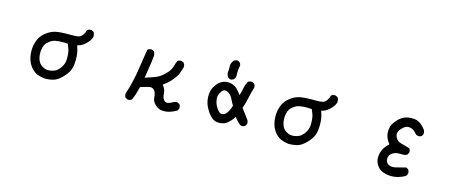

<svg xmlns="http://www.w3.org/2000/svg" viewBox="-40 -1234 4580 1900"><g transform="rotate(15 2250.0 -283.5)"><path d="M418.5 27.3Q380.4 23.4 345.7 10.3Q310.1 -2.9 280.3 -36.6Q250.5 -70.3 236.8 -113.3Q222.7 -156.2 222.7 -207Q222.7 -257.8 239.7 -305.7Q256.8 -354 292.5 -386.2Q327.6 -418 363.8 -434.1Q399.9 -450.2 454.1 -454.1Q507.8 -458 559.1 -457Q584.5 -456.5 603.5 -457.8Q622.6 -459 635.3 -461.9Q659.7 -467.3 675.8 -489.7Q692.9 -513.2 700.2 -541.5L700.7 -543.5L702.6 -544.9Q719.7 -557.6 743.7 -555.7H744.6L745.6 -555.2L765.1 -545.4L766.6 -544.4L767.6 -543.5Q782.7 -522 778.3 -490.2V-489.7L777.8 -489.3Q768.1 -457 728.5 -418.5Q691.9 -382.8 645.5 -373.5Q648.4 -365.2 650.9 -357.4Q653.3 -349.6 655.5 -342Q657.7 -334.5 660.2 -326.7Q667 -300.8 669.4 -267.1Q671.9 -233.4 668.5 -190.9Q666.5 -169.4 661.6 -150.4Q656.7 -131.3 648.9 -114.7Q632.8 -81.5 592.3 -39.6Q550.8 3.4 508.3 15.6Q466.8 27.3 418.9 27.3ZM511.2 -82Q530.8 -97.7 543.9 -113.3Q557.1 -128.9 564.9 -145Q573.2 -161.6 577.4 -177Q581.5 -192.4 582 -206.1Q582.5 -220.7 582.3 -235.4Q582 -250 581.1 -264.2Q579.1 -293 570.8 -317.4Q562.5 -340.8 551.8 -364.7Q528.8 -366.7 506.8 -366.9Q484.9 -367.2 463.9 -365.7Q420.4 -362.3 396 -351.1Q383.8 -345.7 372.1 -337.2Q360.4 -328.6 348.6 -317.4Q326.7 -294.9 318.4 -262.2Q309.6 -229 311.5 -195.8Q312.5 -179.2 315.7 -164.1Q318.8 -148.9 323.7 -135.7Q334 -109.9 353.5 -92.3Q373 -74.7 397.2 -66.7Q421.4 -58.6 451.7 -62.5Q466.3 -64.5 481.2 -69.3Q496.1 -74.2 511.2 -82Z M1627.4 33.2Q1588.4 31.2 1552.7 -0.5Q1516.6 -32.2 1515.6 -78.6Q1514.6 -119.6 1492.7 -144.5Q1481.9 -156.2 1467.8 -159.9Q1453.6 -163.6 1434.1 -158.2Q1420.9 -154.8 1407.5 -151.1Q1394 -147.5 1380.6 -143.3Q1367.2 -139.2 1353.5 -135.3Q1351.6 -127.9 1349.6 -121.3Q1347.7 -114.7 1345.9 -107.9Q1344.2 -101.1 1342.3 -94.5Q1340.3 -87.9 1338.4 -81.1Q1336.4 -74.2 1335 -67.4Q1324.7 -31.2 1309.1 2.4L1308.6 3.4L1307.6 4.4Q1292 17.6 1268.1 15.6H1267.1L1266.1 15.1L1245.6 5.4L1244.1 4.9L1243.2 3.4Q1230.5 -13.7 1232.4 -37.6V-38.1L1232.9 -39.1Q1270.5 -152.8 1290 -270.5Q1309.6 -388.7 1327.1 -507.8L1327.6 -509.8L1329.1 -511.2Q1337.9 -519 1348.4 -522.2Q1358.9 -525.4 1370.6 -524.4H1371.6L1372.6 -523.9L1392.1 -514.2L1393.6 -513.2L1394.5 -512.2Q1411.1 -486.8 1405.3 -453.1Q1399.4 -396.5 1389.6 -339.8Q1380.9 -288.1 1373.5 -236.3Q1419.4 -252.4 1463.9 -267.1Q1511.7 -283.7 1550.8 -318.8Q1590.3 -354.5 1605.5 -380.9Q1620.6 -407.2 1626 -431.2Q1632.3 -456.1 1644 -478.5L1645 -479.5L1645.5 -480Q1653.3 -486.8 1663.3 -489.5Q1673.3 -492.2 1685.1 -491.2H1686L1687 -490.7L1706.5 -481L1708 -480.5L1708.5 -479Q1724.1 -459.5 1719.7 -433.6V-433.1L1719.2 -432.6Q1709.5 -401.4 1699.7 -372.1Q1696.3 -361.8 1689.5 -349.6Q1682.6 -337.4 1672.9 -323.5Q1663.1 -309.6 1649.4 -293.5Q1611.8 -248 1564.5 -218.3Q1596.7 -174.3 1598.6 -134.3Q1600.6 -94.7 1616.2 -73.2Q1630.9 -52.7 1652.8 -54.7Q1676.8 -56.6 1697.3 -69.3Q1708.5 -76.7 1720.9 -80.8Q1733.4 -85 1746.6 -85.9H1748L1749.5 -85.4L1770 -75.7L1771 -75.2L1772 -74.2Q1787.6 -56.6 1783.2 -30.3V-29.3L1782.7 -28.8L1772.9 -9.3L1772 -7.8L1770.5 -6.8Q1737.8 13.2 1703.1 23.9Q1668 35.2 1627.4 33.2Z M2185.1 3.9Q2147.9 0 2122.1 -23.4Q2097.2 -45.9 2082 -68.8Q2074.7 -80.6 2067.4 -92.8Q2060.1 -105 2053.2 -118.2Q2046.4 -131.8 2041.3 -147.2Q2036.1 -162.6 2033.2 -179.7Q2027.3 -213.4 2030.3 -247.6Q2033.2 -281.7 2046.4 -310.1Q2053.2 -324.2 2062.5 -337.6Q2071.8 -351.1 2083.5 -363.3Q2107.9 -388.7 2140.6 -399.9Q2173.3 -411.1 2210.9 -404.3Q2220.7 -402.3 2229.5 -399.4Q2238.3 -396.5 2246.3 -392.3Q2254.4 -388.2 2262 -382.8Q2269.5 -377.4 2276.4 -371.1Q2282.2 -365.2 2288.3 -358.6Q2294.4 -352.1 2300.5 -344.7Q2306.6 -337.4 2313 -329.3Q2319.3 -321.3 2325.2 -313Q2331.1 -330.1 2335.2 -346.7Q2339.4 -363.3 2342.8 -380.9Q2346.7 -401.9 2353.3 -421.4Q2359.9 -440.9 2368.7 -458.5L2369.6 -460L2370.6 -460.9Q2387.7 -473.6 2411.6 -471.7H2412.6L2413.6 -471.2L2433.1 -461.4L2434.6 -460.9L2435.1 -460Q2448.2 -444.3 2446.3 -420.4V-419.9L2445.8 -418.9Q2428.7 -364.7 2417 -307.6Q2411.1 -279.3 2403.6 -252Q2396 -224.6 2386.7 -199.2L2460.9 -100.1Q2473.6 -83 2471.7 -59.1V-58.1L2471.2 -57.1L2461.4 -37.6L2460.4 -36.1L2459.5 -35.2Q2442.4 -22.5 2418.5 -24.4H2418L2417.5 -24.9Q2397 -30.8 2344.2 -95.7Q2339.4 -86.4 2333.5 -77.6Q2327.6 -68.8 2320.3 -60.3Q2313 -51.8 2303.7 -43Q2272.5 -11.2 2245.1 -2.9Q2217.3 5.9 2185.1 3.9ZM2234.9 -95.7Q2257.3 -116.2 2269.5 -142.1Q2275.9 -154.8 2280.8 -168.2Q2285.6 -181.6 2289.6 -195.3Q2271.5 -224.1 2258.3 -253.4Q2254.9 -260.7 2251 -267.3Q2247.1 -273.9 2242.4 -280Q2237.8 -286.1 2232.4 -291.7Q2227.1 -297.4 2220.7 -302.2Q2209 -312 2198 -316.7Q2187 -321.3 2177.7 -321.3Q2168.5 -321.3 2160.4 -317.1Q2152.3 -313 2145 -304.2Q2137.7 -294.4 2131.8 -284.2Q2126 -273.9 2121.6 -262.7Q2113.3 -240.7 2118.2 -209Q2123 -176.8 2136.2 -151.4Q2149.4 -125.5 2169.4 -104.5Q2188 -85.4 2204.1 -86.9Q2212.9 -87.9 2220.7 -90.1Q2228.5 -92.3 2234.9 -95.7ZM2225.6 -447.8 2205.1 -439.9 2204.1 -439.5H2202.6Q2182.6 -440.4 2166.5 -460L2165.5 -460.9V-461.9L2155.8 -489.3L2155.3 -490.7V-491.7Q2159.2 -525.4 2157.7 -562.5Q2156.2 -602.1 2185.5 -630.4L2186.5 -631.3H2187.5L2208 -638.2L2209 -638.7H2210Q2220.7 -638.7 2230 -634.3Q2239.3 -629.9 2247.6 -621.1L2248.5 -620.1V-619.1L2255.4 -597.7L2256.3 -595.7L2255.4 -594.2Q2243.2 -553.2 2247.1 -488.8V-488.3V-487.8Q2246.1 -464.8 2227.5 -448.7L2226.6 -448.2Z M2918.5 27.3Q2880.4 23.4 2845.7 10.3Q2810.1 -2.9 2780.3 -36.6Q2750.5 -70.3 2736.8 -113.3Q2722.7 -156.2 2722.7 -207Q2722.7 -257.8 2739.7 -305.7Q2756.8 -354 2792.5 -386.2Q2827.6 -418 2863.8 -434.1Q2899.9 -450.2 2954.1 -454.1Q3007.8 -458 3059.1 -457Q3084.5 -456.5 3103.5 -457.8Q3122.6 -459 3135.3 -461.9Q3159.7 -467.3 3175.8 -489.7Q3192.9 -513.2 3200.2 -541.5L3200.7 -543.5L3202.6 -544.9Q3219.7 -557.6 3243.7 -555.7H3244.6L3245.6 -555.2L3265.1 -545.4L3266.6 -544.4L3267.6 -543.5Q3282.7 -522 3278.3 -490.2V-489.7L3277.8 -489.3Q3268.1 -457 3228.5 -418.5Q3191.9 -382.8 3145.5 -373.5Q3148.4 -365.2 3150.9 -357.4Q3153.3 -349.6 3155.5 -342Q3157.7 -334.5 3160.2 -326.7Q3167 -300.8 3169.4 -267.1Q3171.9 -233.4 3168.5 -190.9Q3166.5 -169.4 3161.6 -150.4Q3156.7 -131.3 3148.9 -114.7Q3132.8 -81.5 3092.3 -39.6Q3050.8 3.4 3008.3 15.6Q2966.8 27.3 2918.9 27.3ZM3011.2 -82Q3030.8 -97.7 3043.9 -113.3Q3057.1 -128.9 3064.9 -145Q3073.2 -161.6 3077.4 -177Q3081.5 -192.4 3082 -206.1Q3082.5 -220.7 3082.3 -235.4Q3082 -250 3081.1 -264.2Q3079.1 -293 3070.8 -317.4Q3062.5 -340.8 3051.8 -364.7Q3028.8 -366.7 3006.8 -366.9Q2984.9 -367.2 2963.9 -365.7Q2920.4 -362.3 2896 -351.1Q2883.8 -345.7 2872.1 -337.2Q2860.4 -328.6 2848.6 -317.4Q2826.7 -294.9 2818.4 -262.2Q2809.6 -229 2811.5 -195.8Q2812.5 -179.2 2815.7 -164.1Q2818.8 -148.9 2823.7 -135.7Q2834 -109.9 2853.5 -92.3Q2873 -74.7 2897.2 -66.7Q2921.4 -58.6 2951.7 -62.5Q2966.3 -64.5 2981.2 -69.3Q2996.1 -74.2 3011.2 -82Z M3965.3 72.3Q3929.7 70.3 3897.5 58.1Q3880.9 52.2 3867.4 42.7Q3854 33.2 3843.3 20.5Q3832.5 7.8 3825.2 -5.6Q3817.9 -19 3813.5 -33.2Q3805.7 -61 3809.6 -94.2Q3813.5 -127.9 3830.6 -160.6Q3846.7 -192.4 3883.8 -226.1Q3858.4 -258.3 3847.2 -290Q3835 -324.2 3837.9 -359.6Q3840.8 -395 3854 -420.9Q3867.2 -445.8 3893.6 -474.1Q3902.3 -483.9 3912.4 -492.2Q3922.4 -500.5 3933.6 -507.3Q3944.8 -514.2 3957 -520Q3994.1 -537.1 4054.7 -533.2Q4116.2 -529.3 4167.5 -463.9Q4177.2 -454.1 4181.4 -441.7Q4185.5 -429.2 4184.6 -414.6V-413.6L4184.1 -412.6L4174.3 -393.1L4173.8 -391.6L4172.9 -391.1Q4165 -384.3 4155 -381.6Q4145 -378.9 4133.3 -379.9H4132.3L4131.3 -380.4L4111.8 -390.1L4110.4 -390.6L4109.9 -391.6Q4101.6 -401.9 4093.5 -409.9Q4085.4 -418 4077.9 -423.3Q4070.3 -428.7 4063.5 -432.1Q4042 -442.4 4014.6 -440.4Q3988.3 -438.5 3955.6 -403.3Q3923.3 -368.2 3927.7 -339.8Q3929.2 -330.1 3932.1 -321.3Q3935.1 -312.5 3939.5 -304.9Q3943.8 -297.4 3949.7 -291Q3951.7 -288.6 3954.1 -286.4Q3956.5 -284.2 3959.2 -282.2Q3961.9 -280.3 3964.6 -278.3Q3967.3 -276.4 3970.5 -274.7Q3973.6 -272.9 3977.1 -271.5Q3980.5 -270 3984.1 -268.6Q3987.8 -267.1 3991.7 -265.9Q3995.6 -264.6 3999.5 -263.7Q4033.7 -254.9 4080.6 -241.2L4082.5 -240.7L4083.5 -239.3Q4090.3 -231.4 4093 -221.4Q4095.7 -211.4 4094.7 -199.7V-198.7L4094.2 -197.8L4084.5 -178.2L4083.5 -176.8L4082.5 -175.8Q4061 -161.1 4033.7 -163.1Q3973.1 -167 3944.3 -150.9Q3915.5 -135.3 3905.8 -112.8Q3896 -90.3 3901.4 -64.9Q3906.7 -40 3933.6 -26.4Q3960.9 -12.2 4006.3 -22.9Q4054.2 -34.2 4101.1 -47.9L4103 -48.3L4105 -47.4L4124.5 -37.6L4126 -36.6L4127 -35.6Q4139.6 -17.1 4137.7 6.3V7.3L4137.2 8.3L4127.4 27.8L4126.5 29.3L4125.5 30.3Q4108.4 41.5 4089.8 49.6Q4071.3 57.6 4051.3 63.2Q4031.2 68.8 4009.8 71Q3988.3 73.2 3965.3 72.3Z"/></g></svg>

Font: NaikaiFont
Style: SemiBold
Weight: 600
Version: Version 1.89